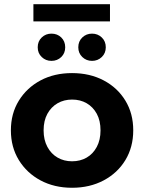

<svg xmlns="http://www.w3.org/2000/svg" viewBox="-20 -898 695 926"><path d="M327.5 7.6Q242 7.6 175.5 -28Q109 -63.6 70.7 -126.2Q32.5 -188.8 32.5 -269.3Q32.5 -350.4 70.9 -412.6Q109.3 -474.8 175.5 -510.2Q241.8 -545.5 327.5 -545.5Q413.3 -545.5 480.1 -510.2Q546.9 -474.9 584.7 -412.7Q622.6 -350.6 622.6 -269.3Q622.6 -188.6 584.8 -126.1Q547 -63.6 480 -28Q413 7.6 327.5 7.6ZM327.5 -120.1Q367 -120.1 397.9 -137.9Q428.7 -155.6 446.8 -189.5Q464.8 -223.3 464.8 -269.2Q464.8 -316 446.8 -349.2Q428.7 -382.3 397.9 -400.1Q367 -417.8 327.8 -417.8Q288.7 -417.8 257.8 -400.1Q226.9 -382.3 208.6 -349.2Q190.3 -316 190.3 -269.2Q190.3 -223.3 208.6 -189.5Q226.9 -155.6 257.8 -137.9Q288.6 -120.1 327.5 -120.1ZM423.9 -604.4Q396.3 -604.4 377 -622.9Q357.6 -641.4 357.6 -669.9Q357.6 -698.9 377 -717.4Q396.3 -735.8 423.9 -735.8Q451.5 -735.8 470.8 -717.4Q490.2 -698.9 490.2 -669.9Q490.2 -641.4 470.8 -622.9Q451.5 -604.4 423.9 -604.4ZM228.2 -604.4Q200.6 -604.4 181.3 -622.9Q161.9 -641.4 161.9 -669.9Q161.9 -698.9 181.3 -717.4Q200.6 -735.8 228.2 -735.8Q256.3 -735.8 275.4 -717.4Q294.5 -698.9 294.5 -669.9Q294.5 -641.4 275.4 -622.9Q256.3 -604.4 228.2 -604.4ZM141.1 -794.9V-877.9H510.4V-794.9Z"/></svg>

Font: Montserrat Thin
Style: Regular
Weight: 100
Designer: Julieta Ulanovsky
Foundry: Julieta Ulanovsky
Version: Version 9.000